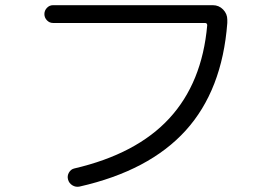

<svg xmlns="http://www.w3.org/2000/svg" viewBox="-20 -723 1040 737"><path d="M183.6 -634.8Q169.9 -634.8 160.2 -645Q150.4 -655.3 150.4 -668.9Q150.4 -682.6 160.2 -692.9Q169.9 -703.1 183.6 -703.1H796.9Q820.3 -703.1 836.4 -686.5Q852.5 -669.9 852.5 -647.5V-634.8Q833 -377 692.9 -222.2Q552.7 -67.4 285.2 -6.8Q270.5 -3.9 257.8 -11.7Q245.1 -19.5 241.2 -33.7Q237.3 -47.9 244.6 -60.5Q252 -73.2 264.6 -76.2Q503.9 -131.8 629.9 -268.6Q755.9 -405.3 775.4 -626Q775.4 -634.8 766.6 -634.8Z"/></svg>

Font: Rounded Mgen+ 2m regular
Style: Regular
Weight: 400
Designer: [Source Han Sans]
Ryoko NISHIZUKA  (kana & ideographs); Paul D. Hunt (Latin, Greek & Cyrillic); Wenlong ZHANG  (bopomofo
Version: Version 1.059.20150602